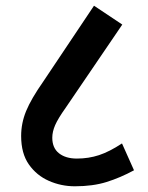

<svg xmlns="http://www.w3.org/2000/svg" viewBox="-20 -652 518 672"><path d="M242 0Q194 0 151 -19Q108 -38 81 -76.5Q54 -115 54 -176Q54 -221 71.5 -263.5Q89 -306 131 -366L309 -632L408 -566L210 -275Q183 -237 173 -214Q163 -191 163 -170Q163 -134 186.5 -115.5Q210 -97 249 -97Q290 -97 326.5 -109Q363 -121 407 -150L449 -56Q401 -30 353 -15Q305 0 242 0Z"/></svg>

Font: Noto Sans Condensed SemiBold
Style: Regular
Weight: 600
Width: 3
Designer: Monotype Design Team
Foundry: Monotype Imaging Inc.
Version: Version 2.013; ttfautohint (v1.8.4.7-5d5b)